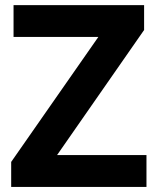

<svg xmlns="http://www.w3.org/2000/svg" viewBox="-20 -734 619 754"><path d="M555.2 -125H204.1L545.9 -616.2V-713.9H33.2V-588.9H366.2L23.9 -98.1V0H555.2Z"/></svg>

Font: Open Sans bold
Style: Bold
Weight: 700
Foundry: Ascender Corporation
Version: Version 1.100;PS 001.100;hotconv 1.0.88;makeotf.lib2.5.64775